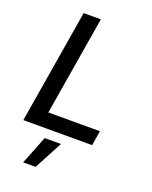

<svg xmlns="http://www.w3.org/2000/svg" viewBox="-174 -820 912 1152"><g transform="rotate(20 282.0 -244.0)"><path d="M34.4 0H473.7L489.3 -94.5H159.8L264.9 -727.3H155.2ZM120.4 238.6H199.6L295.8 57.5H191.8Z"/></g></svg>

Font: Magic Ui Pro Medium
Style: Italic
Weight: 500
Italic angle: -9.39999°
Designer: Stefan Endress, Andreas Faust
Version: Version 1.000;FEAKit 1.0